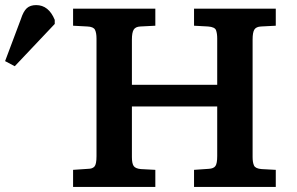

<svg xmlns="http://www.w3.org/2000/svg" viewBox="-224 -734 1166 754"><path d="M63 0V-67L122 -71Q139 -71 147 -80Q155 -89 155 -121V-582Q155 -605 149 -617Q143 -629 119 -630L63 -633V-700H386V-633L327 -630Q308 -629 301 -617.5Q294 -606 294 -579V-401H629V-583Q629 -602 624.5 -615Q620 -628 593 -630L538 -633V-700H859V-633L801 -630Q782 -629 775 -618Q768 -607 768 -579V-117Q768 -96 773.5 -84Q779 -72 803 -70L859 -67V0H538V-67L596 -71Q615 -72 622 -82Q629 -92 629 -121V-316H294V-117Q294 -92 301 -82Q308 -72 329 -70L386 -67V0ZM-166 -474 -204 -494 -142 -659Q-132 -690 -118.5 -702Q-105 -714 -82 -714Q-33 -714 -9 -656V-640Z"/></svg>

Font: Literata 7pt SemiBold
Style: Regular
Weight: 600
Designer: Latin by Veronika Burian and Jose Scaglione. Greek by Irene Vlachou. Cyrillic by Vera Evstafieva.
Foundry: TypeTogether
Version: Version 3.002